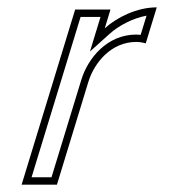

<svg xmlns="http://www.w3.org/2000/svg" viewBox="-20 -502 485 522"><path d="M376.2 -384 406.2 -482C352.7 -482 298.5 -455.4 264.8 -425L280.3 -476H184.3L38.8 0H134.8L220.1 -279C236.5 -332.7 283 -388 350.4 -388C359.6 -388 368.7 -386.3 376.2 -384ZM362.4 -407.3C358 -407.8 354.6 -408 350.4 -408C270.9 -408 219 -343.6 201 -284.8L120 -20H65.8L199.1 -456H253.3L224.6 -362L278.1 -410.1C302.6 -432.1 340.7 -452.5 378.4 -459.4Z"/></svg>

Font: Din Kursivschrift
Style: EngGhost
Weight: 400
Version: Version 1.089